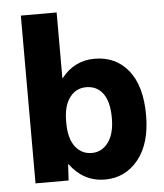

<svg xmlns="http://www.w3.org/2000/svg" viewBox="-54 -797 731 855"><g transform="rotate(-5 312.0 -370.0)"><path d="M71 -750H231V-457H233Q291 -530 381 -530Q476 -530 532 -460Q588 -390 588 -260Q588 -133 530 -61.5Q472 10 381 10Q286 10 225 -72H223L219 0H71ZM435 -260Q435 -333 408 -370Q381 -407 333 -407Q287 -407 259 -369.5Q231 -332 231 -265V-255Q231 -187 259 -150Q287 -113 333 -113Q378 -113 406.5 -151.5Q435 -190 435 -260Z"/></g></svg>

Font: M PLUS 1p ExtraBold
Style: Regular
Weight: 800
Version: Version 1.062